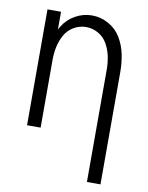

<svg xmlns="http://www.w3.org/2000/svg" viewBox="-84 -599 668 865"><g transform="rotate(10 250.0 -166.5)"><path d="M374 205V-310Q374 -340 368 -369Q362 -398 347.5 -424.5Q333 -451 306.5 -466.5Q280 -482 250 -482Q220 -482 193.5 -466.5Q167 -451 152.5 -424.5Q138 -398 132 -369Q126 -340 126 -310V0H64V-530H126V-449Q130 -456 134 -463Q155 -498 191 -518Q227 -538 267 -538Q307 -538 343 -518Q379 -498 399.5 -463.5Q420 -429 428 -389.5Q436 -350 436 -310V205Z"/></g></svg>

Font: Iosevka SS01 Light
Style: Regular
Weight: 300
Monospace: yes
Designer: Belleve Invis
Foundry: Belleve Invis
Version: 2.3.3; ttfautohint (v1.8.3)